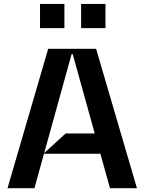

<svg xmlns="http://www.w3.org/2000/svg" viewBox="-20 -982 754 1002"><path d="M694.6 0H554L503.9 -179.7H209.5L159.8 0H19.2L231.5 -727.3H481.5ZM210.6 -183.2 322.4 -285.5H474.4L359.4 -699.6H353.7ZM316.1 -835.2H188.9V-961.6H316.1ZM530.5 -835.2H403.4V-961.6H530.5Z"/></svg>

Font: Riot Sans
Style: Bold
Weight: 600
Designer: Rasmus Andersson
Foundry: rsms
Version: Version 4.001